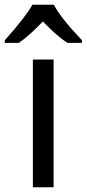

<svg xmlns="http://www.w3.org/2000/svg" viewBox="-59 -786 364 806"><path d="M79 0V-536H166V0ZM285 -617V-606H224Q179 -635 121 -696Q63 -635 20 -606H-39V-617Q48 -714 77 -766H167Q194 -713 285 -617Z"/></svg>

Font: Noto Sans Display
Style: Regular
Weight: 400
Designer: Monotype Design team
Foundry: Monotype Imaging Inc.
Version: Version 1.000